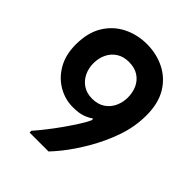

<svg xmlns="http://www.w3.org/2000/svg" viewBox="-202 -826 939 939"><g transform="rotate(45 268.0 -356.0)"><path d="M509 -464Q509 -546 476 -601Q443 -656 387 -684Q331 -712 264 -712Q198 -712 142 -684Q86 -656 52.5 -601Q19 -546 19 -464Q19 -394 48 -343Q77 -292 124.5 -264.5Q172 -237 226 -237Q267 -237 292 -246Q317 -255 335 -268L337 -259Q328 -238 307.5 -205.5Q287 -173 262 -137.5Q237 -102 211 -69Q185 -36 164 -12V0H295Q314 -20 335.5 -46.5Q357 -73 377.5 -103.5Q398 -134 415 -163Q457 -235 483 -310Q509 -385 509 -464ZM383 -461Q383 -428 369.5 -398.5Q356 -369 329 -351Q302 -333 263 -333Q226 -333 199.5 -350.5Q173 -368 159 -397Q145 -426 145 -460Q145 -497 159.5 -526Q174 -555 200.5 -571.5Q227 -588 264 -588Q303 -588 329.5 -571Q356 -554 369.5 -525Q383 -496 383 -461Z"/></g></svg>

Font: Phudu Light Medium
Style: Regular
Weight: 500
Version: Version 1.005;gftools[0.9.23]